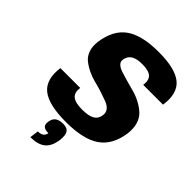

<svg xmlns="http://www.w3.org/2000/svg" viewBox="-270 -852 1233 1233"><g transform="rotate(45 347.0 -235.0)"><path d="M303 -520Q300 -501 315.5 -486.5Q331 -472 358 -463.5Q385 -455 419.5 -445Q454 -435 490 -425.5Q526 -416 559.5 -398Q593 -380 618 -357Q643 -334 654.5 -296Q666 -258 660 -210Q643 -89 564 -34.5Q485 20 327.5 20Q170 20 106 -32Q42 -84 58 -200H238Q231 -153 256.5 -131.5Q282 -110 345 -110Q403 -110 431.5 -126.5Q460 -143 465 -180Q469 -205 454.5 -223.5Q440 -242 413 -252.5Q386 -263 352 -274Q318 -285 281.5 -294Q245 -303 211.5 -319Q178 -335 152.5 -355.5Q127 -376 115 -410.5Q103 -445 109 -490Q126 -611 202.5 -665.5Q279 -720 431 -720Q583 -720 645 -668Q707 -616 690 -500H510Q517 -547 494 -568.5Q471 -590 413 -590Q378 -590 355 -582.5Q332 -575 319.5 -560Q307 -545 303 -520ZM382 130Q373 193 338 221.5Q303 250 235 250L243 190Q293 190 299 150Q267 150 254.5 138Q242 126 246 100Q250 69 269 54.5Q288 40 324.5 40Q361 40 374.5 61.5Q388 83 382 130Z"/></g></svg>

Font: Fivo Sans Modern Heavy
Style: Regular
Weight: 900
Designer: Alexander Slobzheninov
Foundry: Alexander Slobzheninov
Version: 1.0